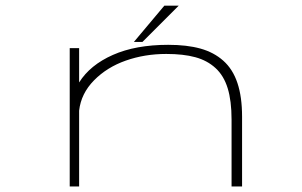

<svg xmlns="http://www.w3.org/2000/svg" viewBox="-20 -674 1090 694"><path d="M464 -522.5 574 -653.5H626L495 -522.5ZM232 0V-500H266V-376Q305.5 -439 388 -475.5Q470.5 -512 588 -512Q655.5 -512 704.2 -498.5Q753 -485 787.2 -454.5Q821.5 -424 838.2 -374Q855 -324 855 -252V0H817V-242Q817 -309.5 803 -355Q789 -400.5 759 -428Q729 -455.5 686 -467.2Q643 -479 581 -479Q503 -479 434.8 -455Q366.5 -431 319.8 -383.5Q273 -336 266 -274V0Z"/></svg>

Font: League Mono Extended Thin
Style: Regular
Weight: 100
Width: 9
Designer: Tyler Finck
Foundry: The League of Moveable Type / Tyler Finck
Version: Version 2.210